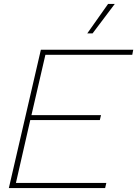

<svg xmlns="http://www.w3.org/2000/svg" viewBox="-20 -957 698 977"><path d="M530 -937H564L451 -787H424ZM25 0 188 -704H658L653 -678H211L140 -371H494L488 -346H134L61 -26H521L515 0Z"/></svg>

Font: Prodigy Sans ExtraLight
Style: Italic
Weight: 200
Italic angle: -13°
Designer: Wei Huang
Foundry: Wei Huang
Version: Version 1.003; ttfautohint (v1.8.3)